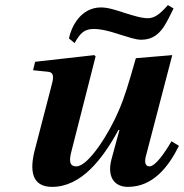

<svg xmlns="http://www.w3.org/2000/svg" viewBox="-20 -717 718 749"><path d="M109 -443 168 -437C187 -435 191 -421 183 -391L116 -133C95 -53 103 12 183 12C296 12 379 -94 442 -210H446L415 -96C397 -28 425 12 479 12C576 12 637 -65 678 -148L649 -166C623 -121 586 -68 563 -68C544 -68 543 -89 551 -115L652 -502L510 -490C481 -388 465 -335 443 -285C407 -199 325 -68 278 -68C250 -68 249 -91 259 -128L353 -497L348 -502L117 -476ZM249 -567 271 -549C293 -588 309 -604 346 -604C376 -604 412 -594 445 -583C478 -573 509 -562 530 -562C603 -562 625 -620 657 -684L635 -697C599 -656 581 -648 560 -646C534 -645 501 -656 468 -666C435 -677 402 -688 374 -688C293 -688 257 -609 249 -567Z"/></svg>

Font: Heuristica
Style: Bold Italic
Weight: 700
Italic angle: -13°
Version: Version 1.0.1